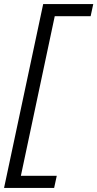

<svg xmlns="http://www.w3.org/2000/svg" viewBox="-62 -720 480 947"><path d="M-42 207 151 -700H398L385 -640H208L41 147H218L205 207Z"/></svg>

Font: Red Hat Display
Style: Italic
Weight: 300
Italic angle: -12°
Designer: Pentagram, MCKL
Foundry: Pentagram, MCKL
Version: Version 1.023